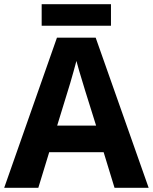

<svg xmlns="http://www.w3.org/2000/svg" viewBox="-20 -897 730 917"><path d="M527 0 475 -170H215L163 0H0L252 -717H437L690 0ZM387 -463Q382 -480 374 -506Q366 -532 358 -559Q350 -586 345 -606Q340 -586 331.5 -556.5Q323 -527 315.5 -500.5Q308 -474 304 -463L253 -297H439ZM510 -877V-774H179V-877Z"/></svg>

Font: Noto Sans Gurmukhi
Style: Bold
Weight: 700
Designer: Jelle Bosma - Monotype Design Team
Foundry: Monotype Imaging Inc.
Version: Version 2.004; ttfautohint (v1.8.4.7-5d5b)